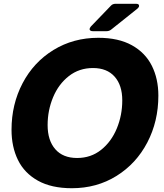

<svg xmlns="http://www.w3.org/2000/svg" viewBox="-20 -979 866 1016"><path d="M41 -292Q41 -427 99.5 -538.5Q158 -650 263 -714.5Q368 -779 500 -779Q607 -779 678 -739.5Q749 -700 783.5 -631Q818 -562 818 -473Q818 -337 759.5 -225Q701 -113 596.5 -48Q492 17 360 17Q252 17 180.5 -23Q109 -63 75 -132.5Q41 -202 41 -292ZM627 -448Q627 -528 586.5 -573.5Q546 -619 472 -619Q399 -619 344.5 -576.5Q290 -534 261 -464.5Q232 -395 232 -317Q232 -236 272.5 -189.5Q313 -143 388 -143Q461 -143 515 -186Q569 -229 598 -299Q627 -369 627 -448ZM471 -814Q463 -814 458.5 -817Q454 -820 454 -825Q454 -830 461 -839L567 -949Q576 -959 592 -959H700Q716 -959 716 -948Q716 -941 708 -934L569 -823Q558 -814 544 -814Z"/></svg>

Font: Open Sauce Two Black Italic
Style: Regular
Weight: 900
Italic angle: -10°
Designer: Alfredo Marco Pradil
Foundry: Creative Sauce Fz LLC
Version: Version 1.477